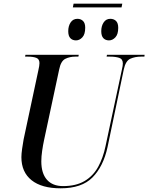

<svg xmlns="http://www.w3.org/2000/svg" viewBox="-20 -1011 804 1041"><path d="M643 -991 639 -971H375L379 -991ZM571 -792Q552 -792 540.5 -804Q529 -816 529 -842Q529 -870 542 -889.5Q555 -909 578 -909Q597 -909 609 -897.5Q621 -886 621 -860Q621 -825 605.5 -808.5Q590 -792 571 -792ZM392 -792Q373 -792 361.5 -804Q350 -816 350 -842Q350 -870 363 -889.5Q376 -909 400 -909Q418 -909 430 -897.5Q442 -886 442 -861Q442 -825 426.5 -808.5Q411 -792 392 -792ZM309 10Q206 10 151 -34Q96 -78 96 -159Q96 -176 100 -205Q104 -234 108 -255L188 -630Q191 -642 192.5 -652.5Q194 -663 194 -669Q194 -691 176.5 -697.5Q159 -704 131 -704H116L118 -714H407L405 -704H389Q358 -704 334 -692Q310 -680 301 -635L219 -252Q213 -224 208.5 -193Q204 -162 204 -136Q204 -71 234.5 -36.5Q265 -2 322 -2Q392 -2 438.5 -29.5Q485 -57 512 -106Q539 -155 552 -218L641 -634Q646 -654 646 -667Q646 -691 626 -697.5Q606 -704 575 -704H558L560 -714H764L763 -704H745Q712 -704 686.5 -692.5Q661 -681 651 -634L563 -213Q540 -108 481.5 -49Q423 10 309 10Z"/></svg>

Font: Noto Serif Display SemiCondensed Medium
Style: Italic
Weight: 500
Width: 4
Italic angle: -12°
Designer: Monotype Design Team
Foundry: Monotype Imaging Inc.
Version: Version 2.009